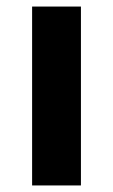

<svg xmlns="http://www.w3.org/2000/svg" viewBox="-20 -566 345 586"><path d="M227 0H78V-546H227Z"/></svg>

Font: Noto Sans Tamil
Style: Bold
Weight: 700
Designer: Jelle Bosma - Monotype Design Team
Foundry: Monotype Imaging Inc.
Version: Version 2.004; ttfautohint (v1.8.4.7-5d5b)